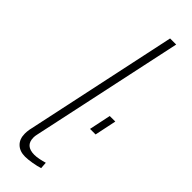

<svg xmlns="http://www.w3.org/2000/svg" viewBox="-251 -742 758 758"><g transform="rotate(45 128.5 -362.5)"><path d="M99 5Q69 5 51.5 -12Q34 -29 34 -59Q34 -65 34.5 -70.5Q35 -76 36 -82L174 -730H208L71 -89Q70 -85 69.5 -81Q69 -77 69 -72Q69 -26 120 -26Q131 -26 146 -29Q161 -32 174 -36L176 -8Q161 -3 138 1Q115 5 99 5ZM203 -254 222 -345H253L234 -254Z"/></g></svg>

Font: Raleway Thin ExtraLight
Style: Italic
Weight: 250
Italic angle: -12°
Version: Version 4.026